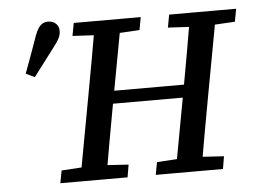

<svg xmlns="http://www.w3.org/2000/svg" viewBox="-50 -745 1073 808"><g transform="rotate(-5 487.0 -341.0)"><path d="M68 -472Q83 -511 97 -550.5Q111 -590 125 -629Q132 -648 140 -659.5Q148 -671 158 -676.5Q168 -682 180 -682Q201 -682 213.5 -670Q226 -658 226 -640Q226 -623 218.5 -608Q211 -593 195 -573Q173 -543 150 -513.5Q127 -484 105 -454ZM173 0 183 -53 310 -61H341L466 -53L457 0ZM257 0 323 -359Q337 -436 351 -513Q365 -590 378 -667H488L422 -309Q408 -232 394 -154.5Q380 -77 367 0ZM278 -613 288 -667H571L561 -613L436 -606H406ZM371 -314V-368H777V-314ZM576 0 586 -53 713 -61H743L869 -53L860 0ZM660 0 726 -359Q740 -436 753.5 -513Q767 -590 780 -667H890L824 -309Q810 -232 796 -154.5Q782 -77 769 0ZM681 -613 691 -667H974L964 -613L839 -606H808Z"/></g></svg>

Font: Source Serif 4 Medium
Style: Italic
Weight: 500
Italic angle: -12°
Designer: Frank Grießhammer
Foundry: Adobe Systems Incorporated
Version: Version 4.004;hotconv 1.0.116;makeotfexe 2.5.65601